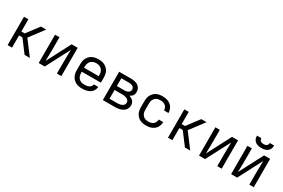

<svg xmlns="http://www.w3.org/2000/svg" viewBox="105 -1927 4591 3111"><g transform="rotate(30 2400.0 -371.0)"><path d="M107 0V-530H189V-302H252L424 -530H523L323 -265L523 0H424L252 -228H189V0Z M688 0V-530H771V-318Q771 -260 769.5 -201.5Q768 -143 767 -85L999 -530H1112V0H1029V-212Q1029 -270 1030.5 -328.5Q1032 -387 1033 -445L801 0Z M1502 8Q1473 8 1443.5 3Q1414 -2 1387.5 -15Q1361 -28 1339.5 -49Q1318 -70 1304.5 -96Q1291 -122 1285.5 -151Q1280 -180 1280 -210V-320Q1280 -349 1285 -378.5Q1290 -408 1303.5 -434Q1317 -460 1338.5 -481Q1360 -502 1386 -515Q1412 -528 1441.5 -533Q1471 -538 1500 -538Q1529 -538 1558.5 -533Q1588 -528 1614 -515Q1640 -502 1661.5 -481Q1683 -460 1696.5 -434Q1710 -408 1715 -378.5Q1720 -349 1720 -320V-228H1363V-210Q1363 -191 1366 -172Q1369 -153 1377 -136Q1385 -119 1398.5 -104.5Q1412 -90 1428.5 -81.5Q1445 -73 1464 -69.5Q1483 -66 1502 -66Q1524 -66 1545.5 -69Q1567 -72 1586 -81.5Q1605 -91 1619.5 -108.5Q1634 -126 1635 -147H1718Q1716 -123 1707 -99.5Q1698 -76 1681.5 -57.5Q1665 -39 1644 -26Q1623 -13 1599.5 -5.5Q1576 2 1551.5 5Q1527 8 1502 8ZM1637 -302V-320Q1637 -339 1634 -357.5Q1631 -376 1623 -393.5Q1615 -411 1602.5 -425Q1590 -439 1573 -448Q1556 -457 1537.5 -461Q1519 -465 1500 -465Q1481 -465 1462.5 -461Q1444 -457 1427 -448Q1410 -439 1397.5 -425Q1385 -411 1377 -393.5Q1369 -376 1366 -357.5Q1363 -339 1363 -320V-302Z M1888 0V-530H2109Q2132 -530 2154 -527.5Q2176 -525 2197.5 -518Q2219 -511 2238 -499Q2257 -487 2271 -469.5Q2285 -452 2291.5 -430Q2298 -408 2298 -386Q2298 -368 2294 -351Q2290 -334 2280 -319.5Q2270 -305 2256 -294.5Q2242 -284 2226 -277Q2247 -270 2266 -259.5Q2285 -249 2299.5 -233Q2314 -217 2321 -196Q2328 -175 2328 -153Q2328 -128 2319.5 -104Q2311 -80 2294 -61.5Q2277 -43 2255 -31Q2233 -19 2209 -12Q2185 -5 2160 -2.5Q2135 0 2109 0ZM1971 -311H2109Q2122 -311 2134 -312Q2146 -313 2157.5 -316.5Q2169 -320 2180 -325.5Q2191 -331 2199 -340Q2207 -349 2211.5 -360.5Q2216 -372 2216 -384Q2216 -396 2211.5 -407.5Q2207 -419 2199 -428Q2191 -437 2180 -442.5Q2169 -448 2157.5 -451Q2146 -454 2134 -455Q2122 -456 2109 -456H1971ZM1971 -73H2109Q2124 -73 2139 -74.5Q2154 -76 2168 -79Q2182 -82 2196 -88Q2210 -94 2221.5 -103.5Q2233 -113 2239 -126.5Q2245 -140 2245 -155Q2245 -170 2239 -183.5Q2233 -197 2221.5 -207Q2210 -217 2196.5 -222.5Q2183 -228 2168.5 -231.5Q2154 -235 2139 -236Q2124 -237 2109 -237H1971Z M2698 8Q2668 8 2639 3Q2610 -2 2584 -15Q2558 -28 2537 -49.5Q2516 -71 2503 -97Q2490 -123 2485 -152Q2480 -181 2480 -210V-320Q2480 -349 2485 -378Q2490 -407 2503 -433Q2516 -459 2537 -480.5Q2558 -502 2584 -515Q2610 -528 2639 -533Q2668 -538 2698 -538Q2725 -538 2751.5 -534Q2778 -530 2803 -519.5Q2828 -509 2849.5 -492Q2871 -475 2885 -452.5Q2899 -430 2906.5 -403.5Q2914 -377 2914 -350Q2914 -350 2914 -350Q2914 -350 2914 -350H2831Q2831 -350 2831 -350Q2831 -350 2831 -350Q2831 -375 2820.5 -398.5Q2810 -422 2791 -437Q2772 -452 2747 -458Q2722 -464 2698 -464Q2679 -464 2660.5 -460.5Q2642 -457 2625.5 -448Q2609 -439 2596.5 -424.5Q2584 -410 2576 -393Q2568 -376 2565.5 -357.5Q2563 -339 2563 -320V-210Q2563 -191 2565.5 -172.5Q2568 -154 2576 -137Q2584 -120 2596.5 -105.5Q2609 -91 2625.5 -82Q2642 -73 2660.5 -69.5Q2679 -66 2698 -66Q2722 -66 2747 -72Q2772 -78 2791 -93Q2810 -108 2820.5 -131.5Q2831 -155 2831 -180Q2831 -180 2831 -180Q2831 -180 2831 -180H2914Q2914 -180 2914 -180Q2914 -180 2914 -180Q2914 -153 2906.5 -126.5Q2899 -100 2885 -77.5Q2871 -55 2849.5 -38Q2828 -21 2803 -10.5Q2778 0 2751.5 4Q2725 8 2698 8Z M3107 0V-530H3189V-302H3252L3424 -530H3523L3323 -265L3523 0H3424L3252 -228H3189V0Z M3688 0V-530H3771V-318Q3771 -260 3769.5 -201.5Q3768 -143 3767 -85L3999 -530H4112V0H4029V-212Q4029 -270 4030.5 -328.5Q4032 -387 4033 -445L3801 0Z M4288 0V-530H4371V-318Q4371 -260 4369.5 -201.5Q4368 -143 4367 -85L4599 -530H4712V0H4629V-212Q4629 -270 4630.5 -328.5Q4632 -387 4633 -445L4401 0ZM4500 -610Q4480 -610 4459.5 -613Q4439 -616 4420.5 -623Q4402 -630 4385.5 -643Q4369 -656 4358.5 -673Q4348 -690 4343.5 -710Q4339 -730 4339 -750H4421Q4421 -735 4427 -721.5Q4433 -708 4444.5 -699Q4456 -690 4470.5 -687Q4485 -684 4500 -684Q4515 -684 4529.5 -687Q4544 -690 4555.5 -699Q4567 -708 4573 -721.5Q4579 -735 4579 -750H4661Q4661 -730 4656.5 -710Q4652 -690 4641.5 -673Q4631 -656 4614.5 -643Q4598 -630 4579.5 -623Q4561 -616 4540.5 -613Q4520 -610 4500 -610Z"/></g></svg>

Font: Iosevka Mono
Style: Regular
Weight: 400
Designer: Belleve Invis
Foundry: Belleve Invis
Version: Version 11.1.1